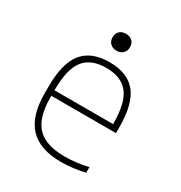

<svg xmlns="http://www.w3.org/2000/svg" viewBox="-165 -808 881 936"><g transform="rotate(30 275.0 -340.0)"><path d="M312 10Q192 10 134 -51.5Q76 -113 76 -240V-280Q76 -409 124.5 -469.5Q173 -530 275 -530Q378 -530 426 -469.5Q474 -409 474 -280V-246H94V-277H452L440 -263V-279Q440 -395 400.5 -446.5Q361 -498 275 -498Q189 -498 149.5 -446.5Q110 -395 110 -279V-241Q110 -164 131 -115.5Q152 -67 197.5 -44.5Q243 -22 313 -22Q345 -22 379.5 -26Q414 -30 445 -38V-6Q415 1 379.5 5.5Q344 10 312 10ZM275 -595Q253 -595 239.5 -608Q226 -621 226 -642Q226 -665 239.5 -677.5Q253 -690 275 -690Q297 -690 310.5 -677.5Q324 -665 324 -642Q324 -621 310.5 -608Q297 -595 275 -595Z"/></g></svg>

Font: M PLUS Code Latin SemiExpanded ExtraLight
Style: Regular
Weight: 250
Width: 6
Designer: Coji Morishita
Foundry: UNDERFOREST DESIGN
Version: Version 1.002; ttfautohint (v1.8.3)